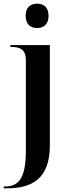

<svg xmlns="http://www.w3.org/2000/svg" viewBox="-37 -780 385 1040"><path d="M164 -628C198 -628 226 -648 226 -694C226 -742 198 -760 164 -760C129 -760 102 -742 102 -694C102 -648 129 -628 164 -628ZM-17 240H2C137 240 233 187 233 8V-536H19V-526H22C71 -526 103 -512 103 -455V36C103 188 63 230 -10 230H-17Z"/></svg>

Font: Noto Serif Display SemiBold
Style: Regular
Weight: 600
Designer: Monotype Design Team
Foundry: Monotype Imaging Inc.
Version: Version 2.009